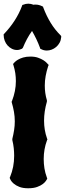

<svg xmlns="http://www.w3.org/2000/svg" viewBox="-24 -1006 348 1028"><path d="M236.8 -658.2 233.9 -651.9Q225.1 -625 220.5 -599.4Q215.8 -573.7 215.8 -547.9Q215.8 -527.3 218.5 -508.1Q221.2 -488.8 227.1 -469.2V-461.9Q211.9 -408.7 211.9 -359.9Q211.9 -335 215.8 -311.3Q219.7 -287.6 228 -264.2L230 -259.8L228 -255.9Q218.8 -231 214.4 -205.8Q210 -180.7 210 -154.8Q210 -129.4 213.9 -104.7Q217.8 -80.1 227.1 -55.2L229 -49.8L227.1 -45.9Q226.6 -44.9 221.7 -37.4Q216.8 -29.8 205.6 -21Q194.3 -12.2 175 -5.1Q155.8 2 127 2Q98.1 2 79.3 -5.6Q60.5 -13.2 49.6 -22.7Q38.6 -32.2 34.2 -40Q29.8 -47.9 29.8 -48.8L27.8 -54.2L29.8 -58.1Q41 -85.4 46.4 -113.5Q51.8 -141.6 51.8 -171.9Q51.8 -192.4 49.6 -213.1Q47.4 -233.9 42 -255.9V-262.2Q47.9 -286.1 51.5 -309.3Q55.2 -332.5 55.2 -356Q55.2 -382.3 50.8 -407.2Q46.4 -432.1 39.1 -457L38.1 -460.9L40 -464.8Q61 -518.6 61 -571.8Q61 -593.3 57.9 -614.3Q54.7 -635.3 47.9 -657.2L45.9 -663.1L49.8 -668Q50.3 -668.5 55.7 -674.1Q61 -679.7 72 -686.3Q83 -692.9 99.6 -698Q116.2 -703.1 139.2 -703.1Q162.6 -703.1 179.7 -697Q196.8 -690.9 208.3 -683.6Q219.7 -676.3 225.6 -669.9Q231.4 -663.6 231.9 -663.1ZM303.7 -812.5V-807.1Q302.2 -790 294.9 -776.9Q287.6 -763.7 276.6 -754.4Q265.6 -745.1 252.4 -740.2Q239.3 -735.4 226.6 -735.4Q210 -735.4 195.8 -743.2L191.4 -745.1L190.4 -749.5Q181.6 -773.4 170.9 -795.9Q160.2 -818.4 147.5 -840.3Q132.3 -819.3 120.4 -796.9Q108.4 -774.4 98.6 -750.5L93.8 -745.1Q87.4 -742.2 80.8 -740.2Q74.2 -738.3 67.4 -738.3Q52.7 -738.3 39.6 -744.9Q26.4 -751.5 16.6 -762.5Q6.8 -773.4 1.2 -788.1Q-4.4 -802.7 -4.4 -818.4V-822.3L-1.5 -825.2Q64 -894.5 93.8 -974.1L95.7 -979.5L99.6 -980.5Q106.4 -983.4 113.5 -984.9Q120.6 -986.3 127.4 -986.3Q141.6 -986.3 155.8 -980.5Q158.7 -981.4 161.1 -981.4Q163.6 -981.4 166.5 -981.4Q184.6 -981.4 202.6 -972.2L206.5 -970.2L207.5 -966.3Q224.6 -920.9 247.3 -883.8Q270 -846.7 300.8 -816.4Z"/></svg>

Font: Hanalei Fill
Style: Regular
Weight: 400
Version: Version 1.000